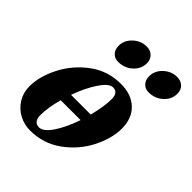

<svg xmlns="http://www.w3.org/2000/svg" viewBox="-183 -753 882 882"><g transform="rotate(45 257.5 -312.0)"><path d="M448 -290Q448 -226 411.5 -154.5Q375 -83 308 -34.5Q241 14 155 14Q117 14 83.5 -4Q50 -22 30 -54.5Q10 -87 10 -128Q10 -192 46.5 -263.5Q83 -335 149 -384Q215 -433 300 -433Q368 -433 408 -395Q448 -357 448 -290ZM173 -235H301Q319 -304 319 -354Q319 -396 285 -396Q260 -396 228.5 -349Q197 -302 173 -235ZM286 -184H157Q139 -117 139 -69Q139 -47 148.5 -36Q158 -25 174 -25Q202 -25 232.5 -70.5Q263 -116 286 -184ZM168 -549Q168 -585 196.5 -611.5Q225 -638 262 -638Q287 -638 302 -623Q317 -608 317 -584Q317 -547 288 -521Q259 -495 219 -495Q196 -495 182 -510Q168 -525 168 -549ZM366 -549Q366 -585 394.5 -611.5Q423 -638 460 -638Q485 -638 500 -623Q515 -608 515 -584Q515 -547 486 -521Q457 -495 417 -495Q394 -495 380 -510Q366 -525 366 -549Z"/></g></svg>

Font: EB Garamond
Style: Bold Italic
Weight: 700
Italic angle: -17.2°
Designer: Georg Duffner and Octavio Pardo
Foundry: Georg Duffner
Version: Version 1.000